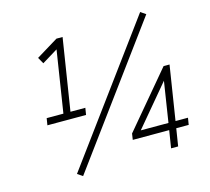

<svg xmlns="http://www.w3.org/2000/svg" viewBox="-106 -851 1089 998"><g transform="rotate(-15 438.5 -352.5)"><path d="M111 -282 117 -319H207L259 -651L174 -599L155 -633L273 -705H306L245 -319H325L319 -282ZM222 21 194 2 729 -726 757 -707ZM701 0 716 -94H520L525 -127L774 -423H806L760 -131H827L821 -94H754L739 0ZM722 -131 756 -349 573 -131Z"/></g></svg>

Font: Nunito Sans ExtraLight
Style: Italic
Weight: 200
Italic angle: -9°
Designer: Vernon Adams
Foundry: Vernon Adams
Version: Version 3.006; ttfautohint (v1.8.3)